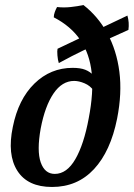

<svg xmlns="http://www.w3.org/2000/svg" viewBox="-20 -736 532 764"><path d="M187 8Q90 8 49 -56.5Q8 -121 31 -231Q53 -341 117 -403.5Q181 -466 269 -466Q300 -466 319 -458.5Q338 -451 351 -437L352 -376Q339 -395 316.5 -404.5Q294 -414 275 -414Q227 -414 193 -364Q159 -314 142 -225Q126 -136 142 -90Q158 -44 198 -44Q246 -44 280 -103Q314 -162 333 -265Q353 -368 345 -445Q337 -522 299.5 -577Q262 -632 194 -667Q194 -677 198 -688Q202 -699 207 -708Q234 -705 261.5 -708Q289 -711 312 -716Q370 -671 407 -603.5Q444 -536 455 -450.5Q466 -365 446 -264Q420 -134 354 -63Q288 8 187 8ZM214 -485Q210 -497 208.5 -515.5Q207 -534 209 -542L487 -674Q491 -660 492 -646Q493 -632 491 -617Q441 -594 398 -575Q355 -556 311 -535Q267 -514 214 -485Z"/></svg>

Font: Vollkorn Medium
Style: Italic
Weight: 500
Italic angle: -11°
Designer: Friedrich Althausen
Foundry: Friedrich Althausen
Version: Version 5.000